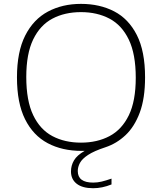

<svg xmlns="http://www.w3.org/2000/svg" viewBox="-20 -769 835 990"><path d="M460.5 201.5Q405 201.5 375.5 178.5Q346 155.5 346 115Q346 84.5 361.5 58Q377 31.5 416.5 9H400.5Q300.5 9 225.8 -30.8Q151 -70.5 109.2 -154.2Q67.5 -238 67.5 -370Q67.5 -502 110 -585.8Q152.5 -669.5 227 -709.2Q301.5 -749 397.5 -749Q494 -749 568.5 -710.5Q643 -672 685.5 -588.5Q728 -505 728 -370Q728 -262 700.8 -188.8Q673.5 -115.5 627.2 -72Q581 -28.5 523 -9.5Q465 9.5 434.2 29.8Q403.5 50 392.2 71Q381 92 381 113Q381 172.5 460.5 172.5Q483 172.5 504.5 167.2Q526 162 555 152V182Q507 201.5 460.5 201.5ZM397.5 -33.5Q481 -33.5 544.8 -67.2Q608.5 -101 644.2 -174.5Q680 -248 680 -368Q680 -490 644.2 -564.5Q608.5 -639 544.8 -672.8Q481 -706.5 397.5 -706.5Q314 -706.5 250.5 -673Q187 -639.5 151.2 -565.8Q115.5 -492 115.5 -372Q115.5 -250 151 -175.5Q186.5 -101 250.2 -67.2Q314 -33.5 397.5 -33.5Z"/></svg>

Font: Encode Sans Expanded ExtraLight
Style: Regular
Weight: 200
Width: 7
Designer: Multiple Designers
Foundry: Impallari Type
Version: Version 3.000; ttfautohint (v1.8.3) -l 8 -r 50 -G 200 -x 14 